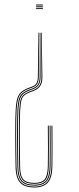

<svg xmlns="http://www.w3.org/2000/svg" viewBox="-20 -620 346 845"><path d="M152.5 -476 150.5 -281Q150.2 -262.5 144 -251.6Q137.8 -240.8 123 -235.2L107 -229.2Q84 -220.8 72.4 -208.5Q60.8 -196.2 56.5 -170.2Q52.2 -144.2 51.5 -94Q51 -56.5 51.1 -22.6Q51.2 11.2 51.6 44.4Q52 77.5 52.5 113Q53.2 160.5 71.5 180.8Q89.8 201 131.5 201Q170.8 201 188.1 180.1Q205.5 159.2 206.5 112Q207.2 74.5 207.2 28.5Q207.2 -17.5 206.5 -67H210.5Q211.2 -17.8 211.1 28.4Q211 74.5 210.5 112Q209.8 161.5 190.9 183.2Q172 205 131.5 205Q102.5 205 84.4 195.8Q66.2 186.5 57.6 166.2Q49 146 48.5 113Q48 77.5 47.6 44.4Q47.2 11.2 47.1 -22.6Q47 -56.5 47.5 -94Q48.2 -144.8 52.6 -171.5Q57 -198.2 69.2 -211.1Q81.5 -224 105.5 -233L121.5 -239Q134.8 -244 140.5 -253.8Q146.2 -263.5 146.5 -281L149.5 -476ZM163.5 -476 166.5 -281Q166.8 -265.2 162.6 -253.4Q158.5 -241.5 150 -233.4Q141.5 -225.2 128.5 -220.2L112.5 -214.2Q93.5 -207.2 84 -197.4Q74.5 -187.5 71.4 -164.4Q68.2 -141.2 67.5 -93.8Q67 -56.2 67.1 -22.6Q67.2 11 67.6 44.1Q68 77.2 68.5 112.8Q69 154 82.9 169.5Q96.8 185 131.5 185Q163.5 185 176.6 168.9Q189.8 152.8 190.5 111.8Q191.2 74.8 191.2 28.9Q191.2 -17 190.5 -67H194.5Q195.2 -17.2 195.1 28.8Q195 74.8 194.5 111.8Q194 154.5 179.8 171.8Q165.5 189 131.5 189Q94.8 189 80 172.4Q65.2 155.8 64.5 112.8Q64 77.2 63.6 44.1Q63.2 11 63.1 -22.6Q63 -56.2 63.5 -93.8Q64.2 -142 67.6 -165.8Q71 -189.5 81 -199.9Q91 -210.2 111.2 -218L127 -224Q139.2 -228.8 147.1 -236.2Q155 -243.8 158.9 -254.9Q162.8 -266 162.5 -281L160.8 -476ZM158 -476 158.5 -281Q158.5 -259.8 150.5 -246.9Q142.5 -234 125.8 -227.8L109.8 -221.8Q88.8 -214 78.2 -202.9Q67.8 -191.8 64 -167.1Q60.2 -142.5 59.5 -93.8Q59 -56.2 59.1 -22.6Q59.2 11 59.6 44.1Q60 77.2 60.5 112.8Q61.2 157.2 77.1 175.1Q93 193 131.5 193Q167.2 193 182.5 174.6Q197.8 156.2 198.5 111.8Q199.2 74.5 199.2 28.5Q199.2 -17.5 198.5 -67H202.5Q203.2 -17.5 203.1 28.5Q203 74.5 202.5 111.8Q202 157.8 185.5 177.4Q169 197 131.5 197Q91.2 197 74.2 178Q57.2 159 56.5 113Q56 77.5 55.6 44.4Q55.2 11.2 55.1 -22.6Q55 -56.5 55.5 -94Q56.2 -143.5 60.1 -168.8Q64 -194 75 -205.6Q86 -217.2 108.2 -225.5L124.2 -231.5Q140 -237.2 147.2 -249.1Q154.5 -261 154.5 -281L155.2 -476ZM168.8 -600V-596H138.8V-600ZM168.8 -584V-580H138.8V-584ZM168.8 -592V-588H138.8V-592Z"/></svg>

Font: Big Shoulders Inline Display SC Thin
Style: Regular
Weight: 100
Designer: Patric King
Foundry: XO Type Co
Version: Version 2.002